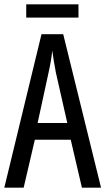

<svg xmlns="http://www.w3.org/2000/svg" viewBox="-20 -873 490 893"><path d="M345 -853H102V-791H345ZM361 0H450L274 -714H173L0 0H90L142 -223H309ZM240 -535 293 -301H155L206 -536C214 -571 220 -607 223 -638C227 -607 233 -572 240 -535Z"/></svg>

Font: Noto Sans Gujarati UI ExtraCondensed
Style: Regular
Weight: 400
Width: 2
Designer: Jelle Bosma - Monotype Design Team, Universal Thirst
Foundry: Monotype Imaging Inc.
Version: Version 2.106